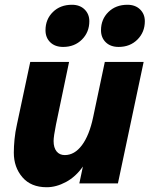

<svg xmlns="http://www.w3.org/2000/svg" viewBox="-20 -770 632 806"><path d="M475 0H313L328 -71Q298 -28 257 -6Q216 16 176 16Q110 16 74 -26Q38 -68 38 -129Q38 -155 41 -185.5Q44 -216 51 -247L107 -510H270L215 -247Q205 -197 205 -178Q205 -150 217.5 -134.5Q230 -119 252 -119Q293 -119 324 -160.5Q355 -202 371 -278L420 -510H583ZM245 -573Q211 -573 191 -592.5Q171 -612 171 -643Q171 -689 202 -719.5Q233 -750 282 -750Q315 -750 335 -730.5Q355 -711 355 -681Q355 -635 324 -604Q293 -573 245 -573ZM478 -573Q444 -573 424 -592.5Q404 -612 404 -643Q404 -689 435 -719.5Q466 -750 515 -750Q548 -750 568 -730.5Q588 -711 588 -681Q588 -635 557 -604Q526 -573 478 -573Z"/></svg>

Font: Wix Madefor Text ExtraBold
Style: Italic
Weight: 800
Italic angle: -12°
Designer: Dalton Maag Ltd
Foundry: Dalton Maag Ltd
Version: Version 3.100